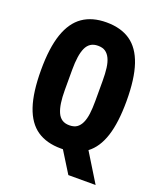

<svg xmlns="http://www.w3.org/2000/svg" viewBox="-151 -794 849 1019"><g transform="rotate(20 273.5 -284.5)"><path d="M359 131 285 12Q283 12 279.5 12Q276 12 273 12Q192 12 138.5 -24.5Q85 -61 58.5 -139.5Q32 -218 32 -344Q32 -469 59 -547.5Q86 -626 139.5 -663Q193 -700 273 -700Q355 -700 408.5 -663Q462 -626 488.5 -547.5Q515 -469 515 -344Q515 -222 490 -145Q465 -68 414 -30L513 131ZM273 -119Q299 -119 315 -130Q331 -141 341 -162.5Q351 -184 355 -215Q359 -246 359 -287V-401Q359 -442 355 -473Q351 -504 341 -525Q331 -546 315 -557Q299 -568 273 -568Q248 -568 231.5 -557Q215 -546 205.5 -525Q196 -504 191.5 -473Q187 -442 187 -401V-287Q187 -246 191.5 -215Q196 -184 205.5 -162.5Q215 -141 231.5 -130Q248 -119 273 -119Z"/></g></svg>

Font: Archivo ExtraCondensed ExtraBold
Style: Regular
Weight: 800
Width: 2
Designer: Hector Gatti
Foundry: Omnibus-Type
Version: Version 2.001